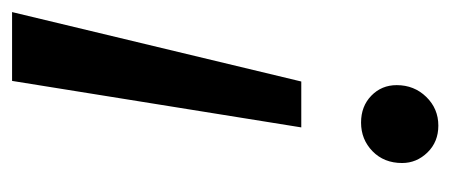

<svg xmlns="http://www.w3.org/2000/svg" viewBox="-234 -506 746 318"><g transform="rotate(-90 139.0 -347.0)"><path d="M87 -221 164 -700H278L163 -221ZM90 6Q63 6 45.5 -12Q28 -30 28 -54Q28 -84 47.5 -103Q67 -122 95 -122Q122 -122 139.5 -105Q157 -88 157 -63Q157 -34 137.5 -14Q118 6 90 6Z"/></g></svg>

Font: Montserrat Medium
Style: Italic
Weight: 500
Italic angle: -11.3°
Designer: Julieta Ulanovsky
Foundry: Julieta Ulanovsky
Version: Version 9.000; ttfautohint (v1.8.4.7-5d5b)